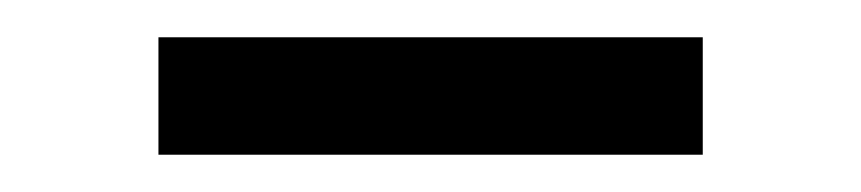

<svg xmlns="http://www.w3.org/2000/svg" viewBox="-20 -324 462 103"><path d="M65 -241V-304H357V-241Z"/></svg>

Font: PTCRaleway
Style: Regular
Weight: 400
Designer: Matt McInerney, Pablo Impallari, Rodrigo Fuenzalida
Foundry: Matt McInerney, Pablo Impallari, Rodrigo Fuenzalida
Version: Version 3.000g; ttfautohint (v1.5) -l 8 -r 28 -G 28 -x 14 -D